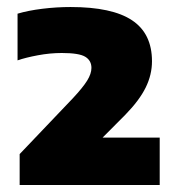

<svg xmlns="http://www.w3.org/2000/svg" viewBox="-20 -835 510 547"><path d="M36 -308V-396L187.5 -555Q216 -585.5 228.2 -605.2Q240.5 -625 240.5 -641.5Q240.5 -662.5 223 -673.2Q205.5 -684 156 -684Q122.5 -684 87.8 -677.5Q53 -671 30 -663V-796Q60 -805 100.5 -810Q141 -815 181 -815Q299.5 -815 356.2 -777.2Q413 -739.5 413 -660.5Q413 -622 395 -585.5Q377 -549 337 -508L230 -400.5L235 -443H435V-308Z"/></svg>

Font: Encode Sans SemiExpanded Black
Style: Regular
Weight: 900
Width: 6
Designer: Multiple Designers
Foundry: Impallari Type
Version: Version 3.002